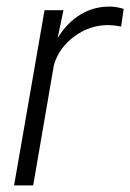

<svg xmlns="http://www.w3.org/2000/svg" viewBox="-20 -559 393 579"><path d="M345.2 -479Q326.2 -482.9 306.6 -483.4Q251 -483.4 204.6 -449.5Q158.2 -415.5 142.6 -363.3L80.1 0H22.5L114.3 -528.3H171.4L153.8 -444.3Q182.6 -491.2 223.4 -515.6Q264.2 -540 313 -539.1Q330.1 -539.1 353 -532.2Z"/></svg>

Font: TypoPRO Roboto
Style: Italic
Weight: 300
Italic angle: -12°
Designer: Google
Version: Version 2.136; 2016